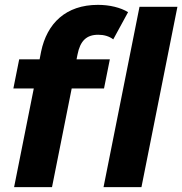

<svg xmlns="http://www.w3.org/2000/svg" viewBox="-20 -770 750 790"><path d="M408 -406 432 -526H295L299 -546C310 -602 336 -627 384 -627C408 -627 429 -621 446 -608L507 -720C476 -739 431 -750 383 -750C251 -750 173 -674 149 -557L143 -526H59L35 -406H119L38 0H194L275 -406ZM554 -742 406 0H562L710 -742Z"/></svg>

Font: AWKNG-Font
Style: Bold Italic
Weight: 700
Italic angle: -11.3°
Designer: Awakening Church
Foundry: Awakening Church
Version: Version 1.700;PS 001.700;hotconv 1.0.88;makeotf.lib2.5.64775